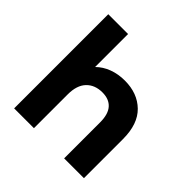

<svg xmlns="http://www.w3.org/2000/svg" viewBox="-189 -906 1070 1070"><g transform="rotate(45 345.5 -371.0)"><path d="M622 -308V0H466V-284Q466 -348 438 -379.5Q410 -411 357 -411Q298 -411 263 -374.5Q228 -338 228 -266V0H72V-742H228V-482Q259 -513 303 -529.5Q347 -546 399 -546Q499 -546 560.5 -486Q622 -426 622 -308Z"/></g></svg>

Font: mBank
Style: Bold
Weight: 700
Designer: Julieta Ulanovsky
Foundry: Julieta Ulanovsky
Version: Version 7.200